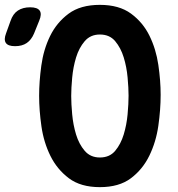

<svg xmlns="http://www.w3.org/2000/svg" viewBox="-111 -760 731 790"><path d="M29 -622Q18 -596 -1 -583Q-20 -570 -49 -570Q-78 -570 -87 -583.5Q-96 -597 -86 -623L-68 -673Q-58 -703 -37.5 -716.5Q-17 -730 13 -730Q43 -730 52.5 -716Q62 -702 50 -674ZM300 -112Q340 -112 363 -139.5Q386 -167 398 -206.5Q410 -246 414 -289.5Q418 -333 418 -366Q418 -398 414 -441.5Q410 -485 398 -524Q386 -563 363 -590.5Q340 -618 300 -618Q261 -618 237.5 -590.5Q214 -563 202 -523.5Q190 -484 186 -440.5Q182 -397 182 -365Q182 -333 186 -289.5Q190 -246 202 -206.5Q214 -167 237.5 -139.5Q261 -112 300 -112ZM300 10Q221 10 172.5 -26.5Q124 -63 96.5 -118.5Q69 -174 59.5 -240Q50 -306 50 -366Q50 -424 59 -490Q68 -556 95 -611.5Q122 -667 171 -703.5Q220 -740 300 -740Q379 -740 428 -704Q477 -668 504 -613Q531 -558 540.5 -493Q550 -428 550 -370Q550 -309 540.5 -242.5Q531 -176 503.5 -119.5Q476 -63 427.5 -26.5Q379 10 300 10Z"/></svg>

Font: Maple Mono NL
Style: Bold
Weight: 700
Monospace: yes
Designer: subframe7536
Version: Version 7.000